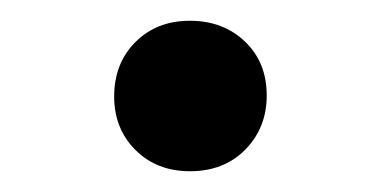

<svg xmlns="http://www.w3.org/2000/svg" viewBox="-20 -546 367 185"><path d="M163 -381Q131 -381 110.5 -401.5Q90 -422 90 -453Q90 -485 110.5 -505.5Q131 -526 163 -526Q195 -526 216 -506Q237 -486 237 -454Q237 -423 216.5 -402Q196 -381 163 -381Z"/></svg>

Font: Literata 60pt
Style: Regular
Weight: 400
Designer: Latin by Veronika Burian and Jose Scaglione. Greek by Irene Vlachou. Cyrillic by Vera Evstafieva.
Foundry: TypeTogether
Version: Version 3.002